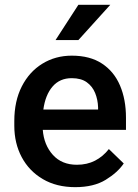

<svg xmlns="http://www.w3.org/2000/svg" viewBox="-20 -770 576 800"><path d="M293.5 9.8Q215.3 9.8 158.2 -23.9Q101.1 -57.6 70.3 -115.5Q39.6 -173.3 39.6 -246.1V-265.6Q39.6 -348.6 70.8 -409.9Q102.1 -471.2 156.5 -504.6Q210.9 -538.1 279.3 -538.1Q355 -538.1 405 -505.1Q455.1 -472.2 480 -413.8Q504.9 -355.5 504.9 -279.3V-229H158.2Q163.1 -166 200.2 -124.8Q237.3 -83.5 300.3 -83.5Q342.8 -83.5 376 -100.6Q409.2 -117.7 433.6 -148.9L495.6 -88.9Q470.2 -51.3 420.4 -20.8Q370.6 9.8 293.5 9.8ZM278.8 -444.3Q229 -444.3 199 -409.4Q168.9 -374.5 160.6 -313.5H388.7V-322.8Q387.7 -354.5 376.5 -382.3Q365.2 -410.2 341.6 -427.2Q317.9 -444.3 278.8 -444.3ZM211.4 -603 306.6 -750H439.5L306.6 -603Z"/></svg>

Font: Vazirmatn RD Medium
Style: Regular
Weight: 500
Designer: Saber Rastikerdar
Foundry: Saber Rastikerdar
Version: Version 33.003